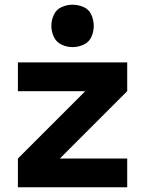

<svg xmlns="http://www.w3.org/2000/svg" viewBox="-20 -795 616 815"><path d="M56 0H520V-122H234L520 -408V-530H56V-408H342L56 -122ZM288 -595Q312 -595 335 -605.5Q358 -616 368 -638.5Q378 -661 378 -685Q378 -709 368 -732Q358 -755 335 -765Q312 -775 288 -775Q264 -775 241.5 -765Q219 -755 208.5 -732Q198 -709 198 -685Q198 -661 208.5 -638.5Q219 -616 241.5 -605.5Q264 -595 288 -595Z"/></svg>

Font: Iosevka Sparkle Heavy
Style: Regular
Weight: 900
Designer: Belleve Invis
Foundry: Belleve Invis
Version: Version 4.5.0; ttfautohint (v1.8.3)